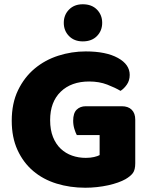

<svg xmlns="http://www.w3.org/2000/svg" viewBox="-20 -864 704 900"><path d="M614 -99Q614 -68 603 -53Q592 -38 568 -24Q554 -16 533 -8.5Q512 -1 487 4.5Q462 10 434.5 13Q407 16 380 16Q308 16 245 -3.5Q182 -23 135.5 -62.5Q89 -102 62 -161Q35 -220 35 -298Q35 -380 64.5 -441Q94 -502 142.5 -542.5Q191 -583 253.5 -603Q316 -623 382 -623Q477 -623 532.5 -592.5Q588 -562 588 -513Q588 -487 575 -468Q562 -449 545 -438Q520 -453 482.5 -467.5Q445 -482 398 -482Q314 -482 264.5 -434Q215 -386 215 -301Q215 -255 228.5 -221.5Q242 -188 265 -166.5Q288 -145 318 -134.5Q348 -124 382 -124Q404 -124 421 -128Q438 -132 447 -137V-231H340Q334 -242 328.5 -260Q323 -278 323 -298Q323 -334 339.5 -350Q356 -366 382 -366H551Q581 -366 597.5 -349.5Q614 -333 614 -303ZM279 -757Q279 -794 303.5 -819Q328 -844 368 -844Q410 -844 434.5 -819Q459 -794 459 -757Q459 -720 434.5 -695Q410 -670 368 -670Q328 -670 303.5 -695Q279 -720 279 -757Z"/></svg>

Font: Baloo Chettan
Style: Regular
Weight: 400
Designer: Maithili Shingre and Ek Type
Foundry: Ek Type
Version: Version 1.443;PS 1.000;hotconv 16.6.51;makeotf.lib2.5.65220;